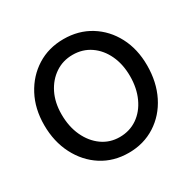

<svg xmlns="http://www.w3.org/2000/svg" viewBox="-135 -716 868 866"><g transform="rotate(-30 298.5 -283.0)"><path d="M30 -286Q30 -200 65 -132Q100 -64 160.5 -25.5Q221 13 299 13Q377 13 438 -26Q499 -65 533 -133Q567 -201 567 -288Q567 -373 532.5 -438.5Q498 -504 437.5 -541.5Q377 -579 299 -579Q221 -579 160.5 -541Q100 -503 65 -437Q30 -371 30 -286ZM122 -289Q122 -350 145 -396.5Q168 -443 208 -470Q248 -497 299 -497Q351 -497 391 -469.5Q431 -442 453.5 -394Q476 -346 476 -284Q476 -222 453.5 -173Q431 -124 391 -96.5Q351 -69 299 -69Q248 -69 208 -97.5Q168 -126 145 -175.5Q122 -225 122 -289Z"/></g></svg>

Font: Catamaran Thin Medium
Style: Regular
Weight: 500
Version: Version 2.000